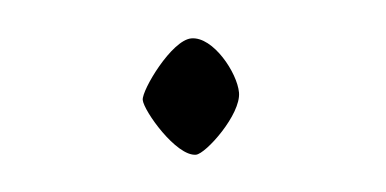

<svg xmlns="http://www.w3.org/2000/svg" viewBox="-26 -419 352 175"><g transform="rotate(-5 150.5 -331.0)"><path d="M104 -332C104 -322 130 -278 148 -278C157 -278 192 -311 192 -331C192 -349 173 -384 153 -384C135 -384 104 -341 104 -332Z"/></g></svg>

Font: OFL Sorts Mill Goudy
Style: Italic
Weight: 500
Italic angle: -6°
Version: Version 003.000